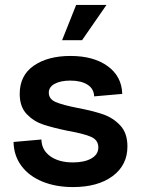

<svg xmlns="http://www.w3.org/2000/svg" viewBox="-20 -743 576 779"><path d="M35 -167 148 -177Q149 -134 184 -109Q219 -84 276 -84Q322 -84 350.5 -100Q379 -116 379 -145Q379 -175 349 -188Q319 -201 256 -212Q193 -225 154.5 -238Q116 -251 88 -280.5Q60 -310 60 -362Q60 -437 117 -476.5Q174 -516 266 -516Q360 -516 417 -474.5Q474 -433 476 -362L362 -352Q361 -383 335 -399.5Q309 -416 265 -416Q226 -416 202 -403Q178 -390 178 -367Q178 -341 206 -329Q234 -317 295 -305Q358 -293 398.5 -279Q439 -265 468 -234Q497 -203 497 -149Q497 -73 437 -28.5Q377 16 276 16Q206 16 151.5 -6.5Q97 -29 66.5 -70.5Q36 -112 35 -167ZM412 -723 313 -580H232L289 -723Z"/></svg>

Font: MedMera Sans Semibold
Style: Regular
Weight: 600
Designer: Kasper Nordkvist
Foundry: UNCUT.wtf
Version: Version 1.300